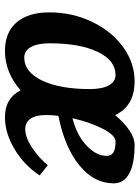

<svg xmlns="http://www.w3.org/2000/svg" viewBox="86 -637 564 776"><g transform="rotate(90 368.0 -249.0)"><path d="M30 -167Q30 -259 68 -338.5Q106 -418 170 -464.5Q234 -511 308 -511Q409 -511 445 -432Q476 -469 507 -490Q538 -511 566 -511Q641 -511 681 -489.5Q721 -468 721 -426Q721 -347 648 -287.5Q575 -228 448 -203Q445 -178 445 -153Q445 -111 460 -90Q475 -69 502 -69Q534 -69 575 -95.5Q616 -122 648 -160L689 -127Q646 -63 581.5 -25Q517 13 454 13Q377 13 345 -50Q272 13 186 13Q111 13 70.5 -34Q30 -81 30 -167ZM340 -330Q340 -380 325 -407Q310 -434 283 -434Q224 -434 189.5 -361.5Q155 -289 155 -168Q155 -119 170 -92Q185 -65 213 -65Q271 -65 305.5 -137Q340 -209 340 -330ZM610 -398Q610 -416 596.5 -425Q583 -434 552 -434Q527 -434 500.5 -382.5Q474 -331 458 -261V-260Q526 -277 568 -316.5Q610 -356 610 -398Z"/></g></svg>

Font: Andada Pro
Style: Bold Italic
Weight: 700
Italic angle: -7°
Designer: Carolina Giovagnoli
Foundry: Huerta Tipografica
Version: Version 3.005; ttfautohint (v1.8.4)